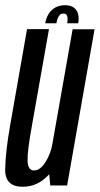

<svg xmlns="http://www.w3.org/2000/svg" viewBox="-26 -710 382 735"><path d="M166.5 0H231L336 -598H252L159.5 -74ZM161.5 -598.5H77.5L13 -231Q-5 -129.5 -6.2 -62.2Q-7.5 5 61 5Q118.5 5 160.8 -41.2Q203 -87.5 213.5 -149.5L176 -165.5Q168.5 -121 148 -89.2Q127.5 -57.5 104.5 -57.5Q80.5 -57.5 79.5 -94.8Q78.5 -132 96.5 -230.5ZM223 -690Q201.5 -690 185.8 -681.2Q170 -672.5 160.2 -656.8Q150.5 -641 147 -621H190Q192 -634 195.8 -642Q199.5 -650 204.2 -654Q209 -658 217 -658Q224.5 -658 228 -654.5Q231.5 -651 232.5 -642.8Q233.5 -634.5 231.5 -621H273.5Q277 -641 272.8 -656.8Q268.5 -672.5 256.2 -681.2Q244 -690 223 -690Z"/></svg>

Font: Anybody ExtraCondensed
Style: Italic
Weight: 400
Width: 2
Italic angle: -10°
Version: Version 1.113;gftools[0.9.25]